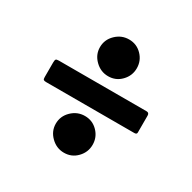

<svg xmlns="http://www.w3.org/2000/svg" viewBox="-129 -800 817 815"><g transform="rotate(30 280.0 -392.5)"><path d="M67.5 -443Q55.5 -443 52.8 -439.2Q50 -435.5 50 -423V-352Q50 -342.5 53.2 -339.8Q56.5 -337 66 -337H498Q510 -337 510 -346V-429Q510 -443 497 -443ZM189.5 -205Q189.5 -168.5 216.8 -141.8Q244 -115 281 -115Q318.5 -115 344.2 -141.8Q370 -168.5 370 -205Q370 -242 344.2 -268.5Q318.5 -295 281 -295Q244 -295 216.8 -268.5Q189.5 -242 189.5 -205ZM189.5 -580Q189.5 -543.5 216.8 -516.8Q244 -490 281 -490Q318.5 -490 344.2 -516.8Q370 -543.5 370 -580Q370 -617 344.2 -643.5Q318.5 -670 281 -670Q244 -670 216.8 -643.5Q189.5 -617 189.5 -580Z"/></g></svg>

Font: Besley Black
Style: Regular
Weight: 900
Designer: Owen Earl
Foundry: indestructible type*
Version: Version 2.001